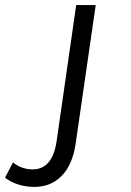

<svg xmlns="http://www.w3.org/2000/svg" viewBox="-250 -547 523 764"><path d="M-230 160.2 -198.2 99.1Q-167.5 125.5 -122.1 127Q-42 128.4 -24.9 16.1L53.2 -526.9H130.9L50.8 25.9Q38.6 108.9 -5.1 153.3Q-48.8 197.8 -117.2 196.8Q-182.6 195.3 -230 160.2Z"/></svg>

Font: Trueno Light
Style: Italic
Weight: 300
Designer: Julieta Ulanovsky
Foundry: Julieta Ulanovsky
Version: Version 3.001b | FøM Fix